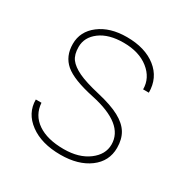

<svg xmlns="http://www.w3.org/2000/svg" viewBox="-131 -653 760 778"><g transform="rotate(30 249.0 -264.0)"><path d="M409.7 -129.4Q409.7 -225.6 245.6 -260.3Q147 -281.2 108.4 -314.2Q69.8 -347.2 69.8 -404.8Q69.8 -462.9 118.9 -500.5Q168 -538.1 246.6 -538.1Q332 -538.1 383.8 -497.3Q435.5 -456.5 435.5 -387.2H408.7Q408.7 -440.4 363.8 -476.1Q318.8 -511.7 246.6 -511.7Q177.2 -511.7 136.7 -481.4Q96.2 -451.2 96.2 -405.8Q96.2 -370.1 111.3 -349.9Q126.5 -329.6 160.6 -313.2Q194.8 -296.9 260.3 -281.7Q325.7 -266.6 363.8 -246.1Q401.9 -225.6 418.9 -197.5Q436 -169.4 436 -128.9Q436 -66.4 384.8 -28.3Q333.5 9.8 250.5 9.8Q161.6 9.8 107.2 -30.5Q52.7 -70.8 52.7 -134.3H79.1Q83 -78.6 128.2 -47.6Q173.3 -16.6 250.5 -16.6Q321.3 -16.6 365.5 -49.6Q409.7 -82.5 409.7 -129.4Z"/></g></svg>

Font: Roboto Thin
Style: Regular
Weight: 250
Designer: Google
Version: Version 2.134; 2016